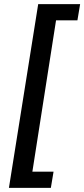

<svg xmlns="http://www.w3.org/2000/svg" viewBox="-20 -725 406 925"><path d="M23 180 164 -705H366L353 -627H250L136 102H238L225 180Z"/></svg>

Font: Nunito Sans 7pt Condensed SemiBold
Style: Italic
Weight: 600
Width: 3
Italic angle: -9°
Designer: Vernon Adams
Foundry: Vernon Adams
Version: Version 3.101;gftools[0.9.27]